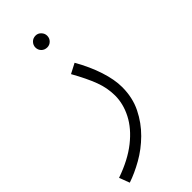

<svg xmlns="http://www.w3.org/2000/svg" viewBox="-262 -594 873 873"><g transform="rotate(-45 174.0 -158.0)"><path d="M4 230 -15 180Q71 150 127 105.5Q183 61 210 8.5Q237 -44 237 -97Q237 -146 219 -194Q201 -242 164 -308L212 -333Q248 -270 267.5 -210Q287 -150 287 -102Q287 -34 260 20.5Q233 75 190.5 117Q148 159 98.5 187Q49 215 4 230ZM174 -470Q157 -470 146 -481Q135 -492 135 -508Q135 -523 146 -534.5Q157 -546 174 -546Q189 -546 200 -534.5Q211 -523 211 -508Q211 -492 200 -481Q189 -470 174 -470Z"/></g></svg>

Font: Noto Sans Arabic Light
Style: Regular
Weight: 300
Designer: Monotype Design Team, Nadine Chahine, Nizar Qandah and Khaled Hosny
Foundry: Monotype Imaging Inc.
Version: Version 2.012; ttfautohint (v1.8.4.7-5d5b)